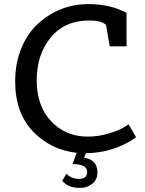

<svg xmlns="http://www.w3.org/2000/svg" viewBox="-20 -736 709 936"><path d="M412 -716Q518 -716 597 -673V-510H515L497 -614Q477 -636 414 -636Q295 -636 227 -553Q159 -470 159 -344.5Q159 -219 229.5 -144.5Q300 -70 408 -70Q459 -70 509 -85Q559 -100 583 -115L607 -130L643 -68Q639 -65 632.5 -59.5Q626 -54 602.5 -41Q579 -28 552 -18Q486 9 399 11L390 34Q417 35 436 53Q455 71 455 105.5Q455 140 429.5 160Q404 180 372 180Q317 180 292 154L283 146L304 111Q327 136 366 136Q405 136 405 102Q405 64 333 64L354 9Q227 -5 140.5 -95.5Q54 -186 54 -339Q54 -429 84.5 -502Q115 -575 166 -621Q271 -716 412 -716Z"/></svg>

Font: Belgrano
Style: Regular
Weight: 400
Designer: Daniel Hernandez
Foundry: Daniel Hernndez
Version: Version 1.003